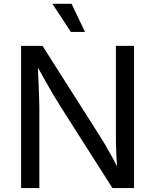

<svg xmlns="http://www.w3.org/2000/svg" viewBox="-20 -962 793 982"><path d="M87.9 0V-727.5H197.3L493.2 -262.2Q504.9 -244.1 521.5 -215.8Q538.1 -187.5 557.4 -151.9Q576.7 -116.2 595.2 -75.7H582Q577.6 -117.7 575.7 -156Q573.7 -194.3 573.2 -226.6Q572.8 -258.8 572.8 -281.2V-727.5H665.5V0H555.2L291.5 -414.1Q273.4 -442.9 255.1 -473.4Q236.8 -503.9 213.4 -545.7Q189.9 -587.4 155.3 -648.9H172.4Q174.8 -594.7 176.8 -548.8Q178.7 -502.9 179.9 -468.8Q181.2 -434.6 181.2 -415V0ZM342.3 -798.8 248 -942.4H346.2L414.6 -798.8Z"/></svg>

Font: Adwaita Sans
Style: Regular
Weight: 400
Designer: Rasmus Andersson
Foundry: rsms
Version: Version 4.001;git-9221beed3